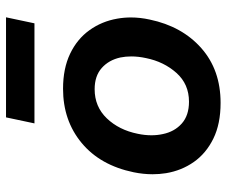

<svg xmlns="http://www.w3.org/2000/svg" viewBox="-78 -662 753 638"><g transform="rotate(-90 299.0 -343.5)"><path d="M275.5 12.5Q206 12.5 157 -11.5Q108 -35.5 79.2 -76.5Q50.5 -117.5 42 -169Q38.5 -191 38.5 -213.5Q38.5 -244 45 -276Q68 -387.5 142.5 -449.2Q217 -511 322.5 -511Q390 -511 439 -487.5Q488 -464 517.2 -423.2Q546.5 -382.5 555.5 -331Q559.5 -308.5 559.5 -285.5Q559.5 -255 552.5 -223Q530 -115.5 457.5 -51.5Q385 12.5 275.5 12.5ZM279.5 -92.5Q338 -92.5 375.2 -134.2Q412.5 -176 424.5 -235.5Q430 -261 430 -284.5Q430 -303 426.5 -320.5Q418 -359 391.5 -382.5Q365 -406 321 -406Q263 -406 224.2 -365.5Q185.5 -325 173 -263Q168 -239.5 168 -217.5Q168 -197.5 172 -179.5Q180 -140.5 207 -116.5Q234 -92.5 279.5 -92.5ZM207.5 -606 227.5 -700.5H560L540 -606Z"/></g></svg>

Font: Heraclito SemiBold
Style: Italic
Weight: 600
Italic angle: -12°
Designer: Kostas Bartsokas (font) & Cristiano Sobral (main changes)
Foundry: Kostas Bartsokas (font) & Cristiano Sobral (main changes)
Version: Version 1.00;July 8, 2020;FontCreator 13.0.0.2655 64-bit